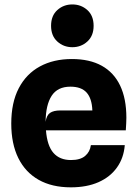

<svg xmlns="http://www.w3.org/2000/svg" viewBox="-20 -816 601 844"><path d="M291.5 7.5Q208.5 7.5 150 -25.5Q91.5 -58.5 60.5 -121.2Q29.5 -184 29.5 -273Q29.5 -365 62.5 -428.2Q95.5 -491.5 155.5 -524Q215.5 -556.5 296 -556.5Q374 -556.5 427.2 -527Q480.5 -497.5 508 -440Q535.5 -382.5 535.5 -298.5Q535.5 -288 534.8 -274.2Q534 -260.5 533 -243H182Q187.5 -175 215 -143.8Q242.5 -112.5 292 -112.5Q333 -112.5 354.2 -130.5Q375.5 -148.5 379.5 -178H528.5Q524 -121.5 494.2 -79.8Q464.5 -38 413 -15.2Q361.5 7.5 291.5 7.5ZM245.5 -330.5H386Q384 -383 360.8 -409Q337.5 -435 289.5 -435Q233 -435 207 -394.8Q181 -354.5 180.5 -280.5Q184.5 -309 200 -319.8Q215.5 -330.5 245.5 -330.5ZM298 -608.5Q259.5 -608.5 232 -633.5Q204.5 -658.5 204.5 -702.5Q204.5 -747 232 -771.8Q259.5 -796.5 298 -796.5Q336.5 -796.5 364 -771.8Q391.5 -747 391.5 -702.5Q391.5 -658.5 364 -633.5Q336.5 -608.5 298 -608.5Z"/></svg>

Font: Spline Sans
Style: Regular
Weight: 400
Designer: Eben Sorkin, Mirko Velimirovic
Foundry: Sorkin Type
Version: Version 1.001